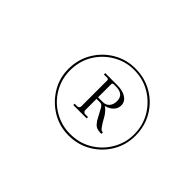

<svg xmlns="http://www.w3.org/2000/svg" viewBox="-68 -755 701 701"><g transform="rotate(45 283.0 -404.0)"><path d="M141 -403Q141 -452 164.5 -491.5Q188 -531 227 -554Q266 -577 313 -577Q362 -577 401.5 -554Q441 -531 464 -491.5Q487 -452 487 -403Q487 -356 464 -317Q441 -278 401.5 -254.5Q362 -231 313 -231Q266 -231 227 -254.5Q188 -278 164.5 -317Q141 -356 141 -403ZM149 -403Q149 -359 171 -321Q193 -283 231 -261Q269 -239 313 -239Q360 -239 397.5 -261Q435 -283 457.5 -321Q480 -359 480 -403Q480 -450 457.5 -487.5Q435 -525 397.5 -547.5Q360 -570 313 -570Q269 -570 231 -547.5Q193 -525 171 -487.5Q149 -450 149 -403ZM291 -398V-338Q291 -336 294 -332.5Q297 -329 300 -329H316V-322H247V-329H262Q266 -329 268.5 -332.5Q271 -336 271 -338V-474Q271 -480 263 -480H247V-487H309Q338 -487 355 -475.5Q372 -464 372 -445Q372 -429 361 -417.5Q350 -406 331 -401Q344 -393 356 -374L368 -353Q379 -336 383 -332Q387 -328 394 -328V-320Q374 -320 365.5 -325.5Q357 -331 349 -343L324 -389Q318 -398 309 -398ZM309 -480H299Q291 -480 291 -474V-406H316Q332 -406 341 -417Q350 -428 350 -445Q350 -480 309 -480Z"/></g></svg>

Font: Ballet 24pt
Style: Regular
Weight: 400
Designer: Maximiliano R. Sproviero
Foundry: Omnibus-Type
Version: Version 1.100